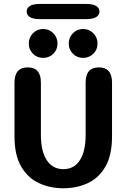

<svg xmlns="http://www.w3.org/2000/svg" viewBox="-20 -970 659 1000"><path d="M310 10.5Q240 10.5 182.2 -16.5Q124.5 -43.5 90 -103Q55.5 -162.5 55.5 -259.5V-540Q55.5 -619 124.5 -619Q193 -619 193 -540V-267Q193 -182 223.8 -135.5Q254.5 -89 310 -89Q366 -89 396 -135.5Q426 -182 426 -267V-540Q426 -619 494.5 -619Q563.5 -619 563.5 -540V-259.5Q563.5 -162.5 529.5 -103Q495.5 -43.5 438 -16.5Q380.5 10.5 310 10.5ZM204.5 -668.5Q173.5 -668.5 151.8 -690Q130 -711.5 130 -743Q130 -775 151.8 -797Q173.5 -819 204.5 -819Q236 -819 257.8 -797Q279.5 -775 279.5 -743Q279.5 -711.5 257.8 -690Q236 -668.5 204.5 -668.5ZM412.5 -668.5Q381.5 -668.5 359.8 -690Q338 -711.5 338 -743Q338 -775 359.8 -797Q381.5 -819 412.5 -819Q444 -819 466 -797Q488 -775 488 -743Q488 -711.5 466 -690Q444 -668.5 412.5 -668.5ZM119 -910Q119 -928 135.5 -938.8Q152 -949.5 188.5 -949.5H428.5Q464.5 -949.5 481.2 -938.8Q498 -928 498 -910Q498 -892 481.2 -881.2Q464.5 -870.5 428.5 -870.5H188.5Q152 -870.5 135.5 -881.2Q119 -892 119 -910Z"/></svg>

Font: Sono Monospace SemiBold
Style: Regular
Weight: 600
Designer: Tyler Finck
Foundry: Tyler Finck
Version: Version 2.112